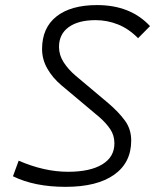

<svg xmlns="http://www.w3.org/2000/svg" viewBox="-20 -723 626 753"><path d="M237.3 9.8Q115.2 9.8 30.8 -31.7L53.2 -92.8Q153.8 -49.3 246.6 -49.3Q333.5 -49.3 381.1 -78.4Q428.7 -107.4 428.7 -160.6Q428.7 -192.4 412.1 -216.8Q395.5 -241.2 369.6 -263.7L220.7 -388.7Q186.5 -417.5 165.8 -453.6Q145 -489.7 145 -530.8Q145 -613.8 201.4 -658.4Q257.8 -703.1 360.8 -703.1Q491.7 -703.1 568.4 -620.6L521.5 -573.2Q484.4 -610.8 442.1 -627.4Q399.9 -644 355 -644Q287.1 -644 249.3 -616.5Q211.4 -588.9 211.4 -539.1Q211.4 -507.3 229.5 -479Q247.6 -450.7 276.4 -426.3L405.3 -317.9Q445.3 -283.7 470 -250Q494.6 -216.3 494.6 -171.9Q494.6 -85 427.5 -37.6Q360.4 9.8 237.3 9.8Z"/></svg>

Font: Cascadia Code PL Light
Style: Italic
Weight: 300
Italic angle: -10°
Monospace: yes
Designer: Aaron Bell
Foundry: Saja Typeworks
Version: Version 2404.023; ttfautohint (v1.8.4)